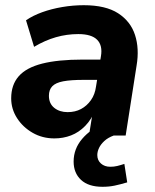

<svg xmlns="http://www.w3.org/2000/svg" viewBox="-20 -521 597 738"><path d="M189 11Q143 11 105.5 -10.5Q68 -32 45.5 -67Q23 -102 23 -143Q23 -195 52 -228Q81 -261 142 -276.5Q203 -292 298 -292H377L365 -214H301Q252 -214 223 -208.5Q194 -203 181 -189.5Q168 -176 168 -153Q168 -123 188.5 -106.5Q209 -90 240 -90Q269 -90 291.5 -102Q314 -114 329.5 -136Q345 -158 349 -188L368 -305Q375 -346 353.5 -368Q332 -390 281 -390Q237 -390 195 -378Q153 -366 111 -341L80 -443Q106 -461 142 -474Q178 -487 219.5 -494Q261 -501 302 -501Q386 -501 434 -470Q482 -439 499 -386.5Q516 -334 505 -269L463 0H322L338 -100H347Q332 -62 307.5 -37Q283 -12 253 -0.5Q223 11 189 11ZM374 197Q320 197 291.5 170.5Q263 144 263 100Q263 51 296 12.5Q329 -26 379 -45L417 0Q395 8 381 21Q367 34 360.5 48Q354 62 354 75Q354 95 368 107.5Q382 120 404 120Q418 120 430.5 117Q443 114 458 109L469 180Q442 188 420.5 192.5Q399 197 374 197Z"/></svg>

Font: Nunito Sans 12pt ExtraLight 12pt ExtraBold
Style: Italic
Weight: 800
Italic angle: -9°
Version: Version 3.101;gftools[0.9.27]